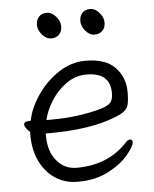

<svg xmlns="http://www.w3.org/2000/svg" viewBox="-52 -745 647 807"><g transform="rotate(-5 271.5 -341.5)"><path d="M313 -653Q313 -675 325 -688Q337 -701 359 -701Q379 -701 396.5 -681Q414 -661 414 -639Q414 -618 401.5 -605Q389 -592 369 -592Q347 -592 330 -612Q313 -632 313 -653ZM59 -254 69 -255Q78 -305 114 -359Q150 -413 204 -449.5Q258 -486 319 -486Q405 -486 445 -443.5Q485 -401 485 -340Q485 -302 479.5 -284Q474 -266 454 -253.5Q434 -241 389 -227Q291 -196 140 -196H127V-186Q127 -121 160 -81Q193 -41 244 -41Q375 -41 455 -125Q467 -140 478 -140Q482 -140 485 -136.5Q488 -133 488 -128Q488 -112 458.5 -76Q429 -40 374 -11Q319 18 244 18Q192 18 151 -8Q110 -34 86 -82.5Q62 -131 62 -195V-209Q53 -216 46.5 -225Q40 -234 40 -241Q40 -254 59 -254ZM176 -701Q196 -701 213.5 -681Q231 -661 231 -639Q231 -618 218.5 -605Q206 -592 186 -592Q164 -592 147 -612Q130 -632 130 -653Q130 -675 142 -688Q154 -701 176 -701ZM155 -252Q267 -252 362 -278Q397 -288 408 -301Q419 -314 419 -341Q419 -385 394 -406.5Q369 -428 318 -428Q272 -428 233 -400Q194 -372 168.5 -331Q143 -290 135 -252Z"/></g></svg>

Font: Iansui 0.93
Style: Regular
Weight: 400
Designer: But Ko / Fontworks Inc.
Foundry: zi-hi.com / Fontworks Inc.
Version: Version 0.931